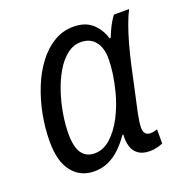

<svg xmlns="http://www.w3.org/2000/svg" viewBox="-105 -640 713 744"><g transform="rotate(-20 251.0 -267.5)"><path d="M161.6 9.8Q104.5 9.8 70.8 -32.7Q37.1 -75.2 37.1 -156.2Q37.1 -212.4 47.9 -268.1Q58.6 -323.7 78.9 -373.8Q99.1 -423.8 128.2 -462.2Q157.2 -500.5 194.1 -522.7Q231 -544.9 274.9 -544.9Q323.2 -544.9 351.8 -519.5Q380.4 -494.1 392.1 -454.6H396.5Q401.9 -467.8 408.7 -482.7Q415.5 -497.6 423.6 -511.5Q431.6 -525.4 439.5 -535.2H502Q490.7 -513.7 479 -481.7Q467.3 -449.7 456.5 -411.4Q445.8 -373 436.5 -331.5L396 -145.5Q392.6 -128.9 390.4 -113.8Q388.2 -98.6 388.2 -86.9Q388.2 -70.3 395.5 -62.5Q402.8 -54.7 415.5 -54.7Q421.9 -54.7 429.4 -56.2Q437 -57.6 444.3 -60.1V-2Q435.5 2.4 420.4 6.1Q405.3 9.8 391.1 9.8Q360.8 9.8 343.3 -2.7Q325.7 -15.1 319.1 -36.9Q312.5 -58.6 314.5 -85.9H311Q291.5 -57.6 269 -36.1Q246.6 -14.6 220.2 -2.4Q193.8 9.8 161.6 9.8ZM186.5 -55.2Q222.2 -55.2 252.7 -82.8Q283.2 -110.4 306.2 -154.8Q329.1 -199.2 342.3 -250Q352.1 -288.1 356.7 -321Q361.3 -354 361.3 -381.3Q361.3 -427.7 340.3 -453.4Q319.3 -479 281.7 -479Q251 -479 224.9 -458.7Q198.7 -438.5 178.5 -404.1Q158.2 -369.6 144.3 -327.9Q130.4 -286.1 123 -242.4Q115.7 -198.7 115.7 -159.7Q115.7 -106.9 133.5 -81.1Q151.4 -55.2 186.5 -55.2Z"/></g></svg>

Font: Open Sans SemiCondensed
Style: Italic
Weight: 400
Width: 4
Italic angle: -12°
Designer: Monotype Design Team
Foundry: Monotype Imaging Inc.
Version: Version 3.000